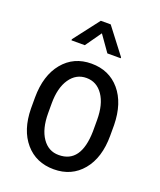

<svg xmlns="http://www.w3.org/2000/svg" viewBox="-140 -839 783 937"><g transform="rotate(20 251.0 -370.0)"><path d="M132.8 -238.8Q132.8 -157.2 165 -110.4Q197.3 -63.5 251 -64Q365.2 -64 368.7 -229V-288.6Q368.7 -370.1 336.4 -417Q304.2 -463.9 250.5 -463.9Q197.3 -463.9 165 -417Q132.8 -370.1 132.8 -289.1ZM46.4 -288.6Q46.9 -403.3 102.5 -470.7Q158.2 -538.1 250 -538.1Q341.8 -538.1 397.5 -472.7Q453.1 -407.2 455.1 -294.4V-238.8Q455.1 -124 399.4 -57.1Q343.8 9.8 251.5 9.8Q159.2 9.8 103.5 -55.2Q47.9 -120.1 46.4 -231ZM374 -611.3H304.7L246.1 -694.3L187.5 -611.3H118.2V-617.2L220.2 -750H271.5L374 -616.2Z"/></g></svg>

Font: RobotoCondensed-Regular
Style: Regular
Weight: 400
Designer: Google
Version: Version 2.001201; 2014